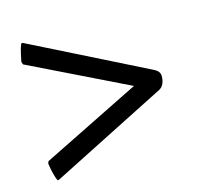

<svg xmlns="http://www.w3.org/2000/svg" viewBox="-73 -496 602 587"><g transform="rotate(-15 228.0 -202.5)"><path d="M42 14.6Q40 14.6 36.1 2.4Q32.2 -9.8 29.3 -24.4Q26.4 -39.1 26.4 -43.9L29.3 -49.8L340.8 -204.1L30.3 -355.5L27.3 -364.3Q38.1 -419.9 43.9 -419.9L48.8 -418L413.1 -235.4Q430.7 -226.6 430.7 -211.9Q430.7 -183.6 413.1 -172.9L46.9 12.7Q41 14.6 42 14.6Z"/></g></svg>

Font: Crimson Text Bold
Style: Bold
Weight: 700
Designer: Sebastian Kosch
Foundry: Sebastian Kosch
Version: Version 1.10 July 1, 2025